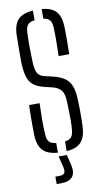

<svg xmlns="http://www.w3.org/2000/svg" viewBox="-106 -853 585 1078"><g transform="rotate(-10 187.0 -314.0)"><path d="M163.5 5Q104.5 0.5 78 -28Q51.5 -56.5 49.5 -116.5Q49 -148 48.8 -174.2Q48.5 -200.5 49 -227.2Q49.5 -254 50.5 -286.5H110.5Q108.5 -240.5 108.2 -198.2Q108 -156 110.5 -111Q111.5 -81 123 -67.2Q134.5 -53.5 163.5 -50ZM213.5 5V-50Q240 -54 250.8 -67.5Q261.5 -81 263.5 -111Q265.5 -134 265.8 -161.2Q266 -188.5 265.2 -215.5Q264.5 -242.5 263.5 -265.5Q263 -310.5 248.2 -331Q233.5 -351.5 197 -361.5L150 -372.5Q112 -382.5 90.5 -400Q69 -417.5 59.8 -448.8Q50.5 -480 49 -530Q48.5 -565 49 -604.8Q49.5 -644.5 50 -685Q51.5 -744.5 77.8 -772.8Q104 -801 163.5 -805V-750Q135.5 -746.5 124 -733Q112.5 -719.5 111.5 -689.5Q109.5 -648 109.8 -610.2Q110 -572.5 111.5 -530Q112.5 -481 123.2 -460Q134 -439 161.5 -432L207 -421.5Q251.5 -411 276.8 -393Q302 -375 313 -344.5Q324 -314 325.5 -265.5Q326.5 -242 326.8 -216.2Q327 -190.5 326.8 -164.8Q326.5 -139 325.5 -116.5Q323 -56.5 297 -27.8Q271 1 213.5 5ZM261.5 -528.5Q263 -577 263.2 -615.2Q263.5 -653.5 262 -689.5Q261 -719 250.2 -732.8Q239.5 -746.5 213.5 -750V-805Q269.5 -800.5 295 -772.2Q320.5 -744 322.5 -684Q323.5 -650 323.2 -611.2Q323 -572.5 322 -528.5ZM126 177.5V135H148.5Q171 135 178 124Q185 113 179 88L163.5 26.5H210.5L225.5 88Q235 132.5 215.8 155Q196.5 177.5 149 177.5Z"/></g></svg>

Font: Big Shoulders Stencil Text Thin Light
Style: Regular
Weight: 300
Version: Version 2.001